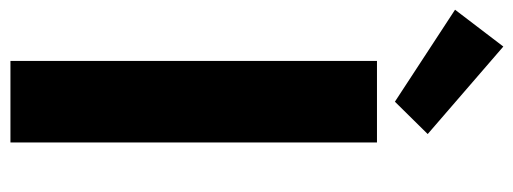

<svg xmlns="http://www.w3.org/2000/svg" viewBox="-360 -672 1008 377"><g transform="rotate(90 144.5 -484.0)"><path d="M76.2 -719.7H236.3V0H76.2ZM-24.4 -873 47.9 -967.8 219.7 -819.3 156.2 -754.9Z"/></g></svg>

Font: Reddit Sans Strawberry ExBold
Style: Regular
Weight: 800
Designer: Stephen Hutchings
Foundry: Reddit
Version: Version 1.013